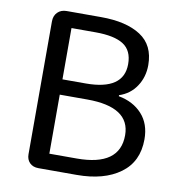

<svg xmlns="http://www.w3.org/2000/svg" viewBox="-82 -808 820 882"><g transform="rotate(10 328.0 -366.5)"><path d="M334 0H155.3Q129.9 0 114.7 -15.1Q99.6 -30.3 99.6 -54.7V-674.8Q99.6 -701.2 115.7 -717.3Q131.8 -733.4 158.2 -733.4H318.4Q436.5 -733.4 503.4 -689.9Q570.3 -646.5 570.3 -553.7Q570.3 -498 541.5 -454.6Q512.7 -411.1 461.9 -394.5V-389.6Q530.3 -377 571.3 -332Q612.3 -287.1 612.3 -214.8Q612.3 -110.4 536.6 -55.2Q460.9 0 334 0ZM305.7 -660.2H193.4V-420.9H301.8Q478.5 -420.9 478.5 -542Q478.5 -605.5 436 -632.8Q393.6 -660.2 305.7 -660.2ZM321.3 -349.6H193.4V-74.2H321.3Q521.5 -74.2 521.5 -217.8Q521.5 -349.6 321.3 -349.6Z"/></g></svg>

Font: GenSenMaruGothic TW TTF Regular
Style: Regular
Weight: 400
Version: Version 1.301